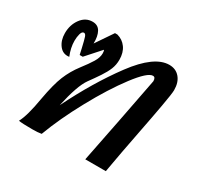

<svg xmlns="http://www.w3.org/2000/svg" viewBox="-114 -624 784 761"><g transform="rotate(30 278.5 -244.0)"><path d="M525 -412Q525 -397 514 -335.5Q503 -274 489 -203Q467 -91 451 1H357Q370 -62 397 -200.5Q424 -339 436 -402Q436 -420 424 -420Q400 -420 348.5 -352Q297 -284 243 -185Q189 -86 157 0Q142 3 114 3Q68 3 53 0Q72 -35 86 -119Q99 -192 115 -231Q131 -270 157 -304Q181 -335 194 -356.5Q207 -378 207 -397Q207 -408 204 -412L145 -346H131L125 -373Q117 -408 113 -419.5Q109 -431 102 -431Q93 -431 89 -416.5Q85 -402 85 -385Q85 -353 99 -319Q71 -315 54 -337Q37 -359 37 -392Q37 -430 57.5 -458Q78 -486 110 -486Q135 -486 146 -466Q157 -446 156 -413L209 -491H220Q246 -484 261.5 -462.5Q277 -441 277 -408Q277 -385 269 -365Q261 -345 245 -321Q229 -297 210 -271Q184 -235 162 -134Q232 -276 311.5 -383Q391 -490 459 -490Q489 -490 507 -469Q525 -448 525 -412Z"/></g></svg>

Font: Charmonman
Style: Bold
Weight: 700
Designer: Ekaluck Peanpanawate
Foundry: Cadson Demak Co.,Ltd.
Version: Version 1.000; ttfautohint (v1.6)